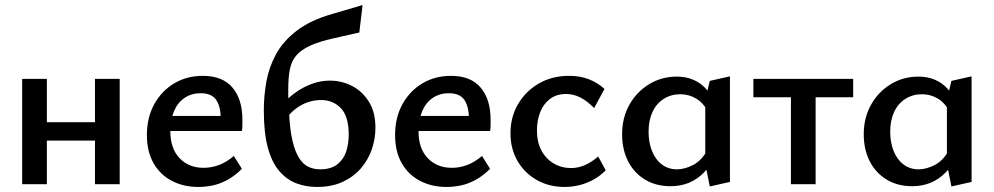

<svg xmlns="http://www.w3.org/2000/svg" viewBox="-20 -731 3945 762"><path d="M357 0V-418H455V0ZM68 0V-418H166V0ZM115 -173V-246H408V-173Z M767 11Q708 11 661.5 -13.5Q615 -38 589 -84Q563 -130 563 -195Q563 -265 592.5 -318Q622 -371 672 -400.5Q722 -430 785 -430Q863 -430 902.5 -383.5Q942 -337 942 -257Q942 -247 942 -234.5Q942 -222 940 -211H856V-259Q856 -308 838 -334.5Q820 -361 776 -361Q740 -361 712.5 -342.5Q685 -324 670.5 -289.5Q656 -255 656 -210Q656 -142 692.5 -103.5Q729 -65 788 -65Q820 -65 850 -76.5Q880 -88 908 -112L940 -61Q912 -33 882.5 -17Q853 -1 824 5Q795 11 767 11ZM613 -211 624 -271H928V-211Z M1238 11Q1194 11 1156 -3.5Q1118 -18 1088.5 -52Q1059 -86 1043 -145Q1027 -204 1027 -293Q1027 -349 1037 -406Q1047 -463 1075 -515Q1103 -567 1157.5 -609Q1212 -651 1300 -676L1419 -711L1406 -602L1304 -579Q1246 -566 1210.5 -549.5Q1175 -533 1156 -511Q1137 -489 1130.5 -456.5Q1124 -424 1124 -377Q1124 -364 1124 -350.5Q1124 -337 1125 -325L1127 -291Q1130 -217 1141 -171.5Q1152 -126 1168.5 -101.5Q1185 -77 1206 -68Q1227 -59 1250 -59Q1294 -59 1319 -79Q1344 -99 1354 -130Q1364 -161 1364 -196Q1364 -269 1333 -301.5Q1302 -334 1254 -334Q1228 -334 1202.5 -325.5Q1177 -317 1154.5 -300Q1132 -283 1115 -259L1083 -296Q1101 -319 1123 -339.5Q1145 -360 1171.5 -376Q1198 -392 1227.5 -401.5Q1257 -411 1289 -411Q1337 -411 1378 -389.5Q1419 -368 1444.5 -326.5Q1470 -285 1470 -224Q1470 -180 1455.5 -138Q1441 -96 1412 -62.5Q1383 -29 1339.5 -9Q1296 11 1238 11Z M1752 11Q1693 11 1646.5 -13.5Q1600 -38 1574 -84Q1548 -130 1548 -195Q1548 -265 1577.5 -318Q1607 -371 1657 -400.5Q1707 -430 1770 -430Q1848 -430 1887.5 -383.5Q1927 -337 1927 -257Q1927 -247 1927 -234.5Q1927 -222 1925 -211H1841V-259Q1841 -308 1823 -334.5Q1805 -361 1761 -361Q1725 -361 1697.5 -342.5Q1670 -324 1655.5 -289.5Q1641 -255 1641 -210Q1641 -142 1677.5 -103.5Q1714 -65 1773 -65Q1805 -65 1835 -76.5Q1865 -88 1893 -112L1925 -61Q1897 -33 1867.5 -17Q1838 -1 1809 5Q1780 11 1752 11ZM1598 -211 1609 -271H1913V-211Z M2221 11Q2159 11 2110.5 -16.5Q2062 -44 2034 -92Q2006 -140 2006 -202Q2006 -268 2037 -319.5Q2068 -371 2120 -400.5Q2172 -430 2239 -430Q2282 -430 2317 -416.5Q2352 -403 2379 -378L2338 -302Q2312 -329 2284.5 -343.5Q2257 -358 2226 -358Q2189 -358 2163 -338.5Q2137 -319 2124 -286Q2111 -253 2111 -213Q2111 -167 2129 -133.5Q2147 -100 2178 -82Q2209 -64 2247 -64Q2275 -64 2302 -76Q2329 -88 2354 -110L2384 -55Q2359 -30 2330.5 -15.5Q2302 -1 2274.5 5Q2247 11 2221 11Z M2641 8Q2583 8 2539.5 -18.5Q2496 -45 2472.5 -91.5Q2449 -138 2449 -198Q2449 -264 2478 -315.5Q2507 -367 2556.5 -397Q2606 -427 2666 -427Q2702 -427 2731.5 -414.5Q2761 -402 2782 -378.5Q2803 -355 2814 -322L2789 -289Q2771 -323 2742.5 -340Q2714 -357 2680 -357Q2643 -357 2614 -338.5Q2585 -320 2569.5 -286.5Q2554 -253 2554 -208Q2554 -166 2567.5 -132Q2581 -98 2606.5 -78.5Q2632 -59 2667 -59Q2697 -59 2730.5 -76Q2764 -93 2787 -135L2823 -115Q2801 -74 2774 -46.5Q2747 -19 2714 -5.5Q2681 8 2641 8ZM2797 9 2779 -80V-336L2797 -410L2877 -428V-9Z M3119 0V-418H3217V0ZM2970 -345V-418H3366V-345Z M3600 8Q3542 8 3498.5 -18.5Q3455 -45 3431.5 -91.5Q3408 -138 3408 -198Q3408 -264 3437 -315.5Q3466 -367 3515.5 -397Q3565 -427 3625 -427Q3661 -427 3690.5 -414.5Q3720 -402 3741 -378.5Q3762 -355 3773 -322L3748 -289Q3730 -323 3701.5 -340Q3673 -357 3639 -357Q3602 -357 3573 -338.5Q3544 -320 3528.5 -286.5Q3513 -253 3513 -208Q3513 -166 3526.5 -132Q3540 -98 3565.5 -78.5Q3591 -59 3626 -59Q3656 -59 3689.5 -76Q3723 -93 3746 -135L3782 -115Q3760 -74 3733 -46.5Q3706 -19 3673 -5.5Q3640 8 3600 8ZM3756 9 3738 -80V-336L3756 -410L3836 -428V-9Z"/></svg>

Font: Ysabeau Infant SemiBold
Style: Regular
Weight: 600
Designer: Christian Thalmann (Catharsis Fonts)
Version: Version 2.002; featfreeze: ss01,ss02,lnum